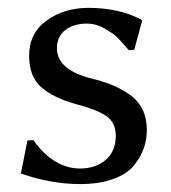

<svg xmlns="http://www.w3.org/2000/svg" viewBox="-20 -459 436 489"><path d="M49.8 -101.1 64.9 -102.1Q116.7 -30.3 183.1 -29.8Q224.1 -29.8 249.5 -52Q274.9 -74.2 274.9 -112.8Q274.9 -147 250.5 -163.6Q226.1 -180.2 173.8 -193.8Q117.7 -209 85.9 -236.1Q54.2 -263.2 54.2 -316.9Q54.2 -375 99.1 -407Q144 -439 205.1 -439Q282.2 -439 339.8 -409.2L341.8 -405.8L321.8 -332L308.1 -331.1Q289.1 -353 280 -362.5Q271 -372.1 248 -385.5Q225.1 -398.9 201.2 -398.9Q168 -398.9 146.5 -382.6Q125 -366.2 125 -335.9Q125 -279.8 217.8 -257.8Q279.8 -242.7 316.9 -212.9Q354 -183.1 354 -127Q354 -104 346.4 -82Q338.9 -60.1 321.5 -38.1Q304.2 -16.1 268.6 -3.2Q232.9 9.8 184.1 9.8Q109.9 9.8 33.2 -17.1Z"/></svg>

Font: Biolilbert
Style: Regular
Weight: 400
Designer: Philipp H. Poll
Foundry: Philipp H. Poll
Version: Version 1.1.0